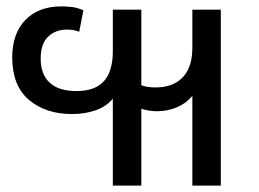

<svg xmlns="http://www.w3.org/2000/svg" viewBox="-20 -578 807 599"><path d="M332 1V-270Q311 -245.1 277.6 -233.6Q244.1 -222.2 205.1 -222.2Q122.1 -222.2 70.1 -266.6Q18.1 -311 18.1 -398.9Q18.1 -473.1 59.1 -515.6Q100.1 -558.1 171.9 -558.1Q186 -558.1 203.6 -556.2Q221.2 -554.2 240.2 -545.9L227.1 -479Q213.9 -483.9 203.9 -484.9Q193.8 -485.8 189 -485.8Q153.8 -485.8 130.4 -463.9Q106.9 -441.9 106.9 -395Q106.9 -346.2 135 -320.1Q163.1 -293.9 217.8 -293.9Q276.9 -293.9 304.4 -325Q332 -356 332 -418V-547.9H420.9V-312Q429.2 -309.1 439.7 -307.1Q450.2 -305.2 464.8 -305.2Q520 -305.2 550 -336.7Q580.1 -368.2 580.1 -429.2V-547.9H668.9V1H580.1V-278.8Q560.1 -254.9 531 -242.9Q502 -231 470.2 -231Q443.8 -231 420.9 -238.8V1Z"/></svg>

Font: Kurinto Seri
Style: Regular
Weight: 400
Designer: Kurinto was developed by Clint Goss from a range of fonts that are compatible with the SIL Open Font License Version 1.1
Foundry: Clinton F. Goss
Version: Version 2.196; July 25, 2020